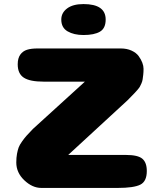

<svg xmlns="http://www.w3.org/2000/svg" viewBox="-20 -923 797 943"><path d="M599 -162Q657 -162 679 -143.5Q701 -125 701 -83Q701 -32 669 -16Q637 0 558 0H183Q139 0 99.5 -37.5Q60 -75 60 -125Q60 -149 63.5 -167.5Q67 -186 71.5 -198.5Q76 -211 88.5 -228.5Q101 -246 110 -256Q119 -266 142 -290L397 -522H194Q127 -522 97 -541.5Q67 -561 67 -607Q67 -637 79.5 -654.5Q92 -672 112.5 -678.5Q133 -685 164 -685H573Q603 -685 626 -674.5Q649 -664 661 -647.5Q673 -631 679 -615Q685 -599 685 -585Q685 -569 683.5 -556Q682 -543 680.5 -533Q679 -523 674.5 -513Q670 -503 667 -497.5Q664 -492 655.5 -482Q647 -472 642.5 -467.5Q638 -463 626 -450.5Q614 -438 607 -431L315 -162ZM281 -827Q281 -860 309.5 -881.5Q338 -903 390 -903Q499 -903 499 -827Q499 -784 471 -767.5Q443 -751 390 -751Q343 -751 312 -769Q281 -787 281 -827Z"/></svg>

Font: Coiny
Style: Regular
Weight: 400
Version: Version 001.001